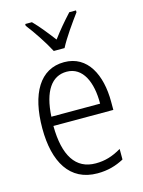

<svg xmlns="http://www.w3.org/2000/svg" viewBox="-117 -900 679 913"><g transform="rotate(-15 222.5 -443.5)"><path d="M197 -672H250C273 -717 318 -780 349 -822V-831H316C281 -793 254 -761 224 -721C195 -759 161 -802 132 -831H99V-822C130 -783 173 -718 197 -672ZM230 -608C111 -608 49 -500 49 -330C49 -165 112 -56 248 -56C299 -56 340 -68 379 -89V-141C335 -115 297 -104 252 -104C154 -104 104 -181 103 -328H398V-369C398 -500 346 -608 230 -608ZM230 -561C310 -561 346 -478 345 -373H105C112 -498 157 -561 230 -561Z"/></g></svg>

Font: Noto Sans Malayalam UI Condensed Light
Style: Regular
Weight: 300
Width: 3
Designer: Jelle Bosma - Monotype Design Team
Foundry: Monotype Imaging Inc.
Version: Version 2.104